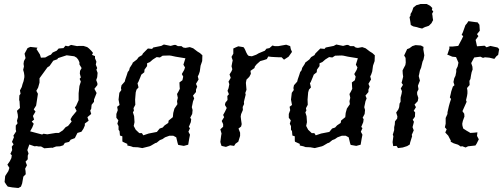

<svg xmlns="http://www.w3.org/2000/svg" viewBox="-20 -732 2526 962"><path d="M72 210 42 207 19 203 12 194 3 180 6 150 11 142 22 125 27 109 17 93 29 76 37 60 39 46 32 39 41 20 39 3 48 -9 40 -21 50 -45 47 -52 61 -74 59 -83V-103L68 -114L65 -127L70 -145L69 -158L65 -177L80 -191L79 -205L78 -224L76 -231L77 -254L83 -262L80 -279L89 -296L93 -311L98 -325L102 -345V-354L100 -368L96 -382L100 -399L98 -412L100 -426L108 -441L103 -463L118 -491L132 -497L168 -493L163 -486L180 -459L185 -443L207 -444L225 -454L235 -458L244 -469L264 -478L274 -489L298 -491L308 -503L322 -500L336 -507L366 -501L377 -502H398L417 -496L426 -489L438 -477L446 -467L441 -457L456 -451V-440L463 -423L460 -408L467 -391L463 -383L469 -367L467 -345L462 -331L468 -315V-306L453 -287L464 -266L451 -233V-222L439 -207L437 -187L432 -178L437 -161L418 -145L424 -127L405 -113V-103L398 -87L388 -72L368 -66L355 -40L334 -32L326 -21L305 -16L297 -4L281 1L261 2L242 9L239 8L202 11L186 2H173L164 0L153 1L127 -8L117 20L123 37L119 48V66L108 78L115 96L106 113L108 125L109 141L97 153L91 187L85 203ZM191 -58 198 -62 217 -59 260 -66H275L295 -79L309 -95L321 -101L339 -123L333 -134L341 -148L364 -176L355 -194L361 -201L374 -230V-265L378 -301L385 -323L379 -337L385 -344L380 -363L381 -377L389 -391L378 -409V-420L372 -433L364 -443L352 -450L314 -455L271 -441L267 -435L247 -428L228 -401L218 -395L178 -340V-318L171 -293L162 -277L170 -262L167 -242L161 -203L149 -184L158 -173L145 -151L151 -133L139 -123L149 -112L142 -94L131 -74L157 -67Z M729 1 693 10 671 6 647 5 636 1 618 -3V-11L594 -22L593 -28V-49L581 -53L579 -75L574 -82V-100L568 -112L573 -129L563 -142V-161L570 -180L567 -197L579 -206L574 -233L578 -267L588 -281L586 -291L589 -305L605 -323L608 -335L615 -355L620 -371L627 -380L630 -392L643 -412L645 -418L666 -434L675 -446L692 -456L696 -464L721 -489L742 -487L748 -494L788 -502L801 -509L835 -502L853 -507H860L871 -501H889L898 -494L909 -492L931 -496L948 -490L969 -474L982 -466L994 -455L993 -426L985 -403L981 -374L976 -359L971 -349L975 -334L962 -312L968 -298L962 -283V-271L947 -253L953 -239L947 -224L944 -209L941 -195L945 -181L943 -161L933 -142L938 -135L936 -120L926 -96L932 -90L924 -72L932 -57L928 -37L923 -7L901 -1L873 -6L870 -15L863 -44L848 -52H829L807 -44L794 -35L781 -30L765 -17L758 -15L736 -2ZM698 -54 725 -63 766 -71 780 -88 795 -93 805 -104 823 -116 825 -128 846 -145 848 -166 854 -188 869 -210 867 -225 871 -242 867 -261 874 -273 881 -287 880 -299 879 -319 894 -330 898 -348 891 -361 903 -382 907 -394 899 -408 909 -440 860 -448 837 -453 828 -454 795 -453 781 -444 765 -446 746 -434 731 -421 717 -415V-401L704 -383L703 -370L688 -358L683 -345L673 -321L669 -315L674 -294L664 -283L660 -269L657 -233L658 -207L649 -190L651 -178L646 -169L652 -150L654 -120L650 -101L660 -82L678 -65H691Z M1112 4 1090 -1 1086 -13 1084 -21 1088 -52 1090 -63 1084 -84 1098 -97V-110L1091 -126L1103 -145L1098 -156L1107 -172L1116 -191L1107 -206L1109 -217L1120 -231L1119 -251L1127 -260L1120 -277L1125 -290L1129 -310L1125 -323L1136 -342L1130 -359L1140 -375L1144 -385L1140 -400L1144 -421L1146 -429L1140 -447L1149 -463V-489L1162 -495L1174 -500L1198 -496L1202 -494L1208 -483L1214 -469L1220 -458L1226 -452L1242 -450L1264 -458L1276 -465L1283 -468L1307 -478L1315 -488L1330 -491L1345 -504L1356 -501H1375L1414 -508L1434 -501L1437 -486L1443 -472L1426 -448L1403 -433L1391 -445H1378L1357 -446L1340 -447L1324 -449L1317 -436L1302 -431L1284 -426L1266 -410L1257 -399L1255 -391L1235 -377L1237 -362L1229 -347L1215 -333L1212 -317L1215 -282L1209 -266L1211 -258L1205 -234L1202 -221L1203 -211L1196 -196L1197 -181L1188 -160L1186 -148L1188 -131L1191 -110L1188 -98L1175 -88L1183 -67V-51L1174 -22L1160 -12L1153 -1L1133 -4Z M1593 1 1557 10 1535 6 1511 5 1500 1 1482 -3V-11L1458 -22L1457 -28V-49L1445 -53L1443 -75L1438 -82V-100L1432 -112L1437 -129L1427 -142V-161L1434 -180L1431 -197L1443 -206L1438 -233L1442 -267L1452 -281L1450 -291L1453 -305L1469 -323L1472 -335L1479 -355L1484 -371L1491 -380L1494 -392L1507 -412L1509 -418L1530 -434L1539 -446L1556 -456L1560 -464L1585 -489L1606 -487L1612 -494L1652 -502L1665 -509L1699 -502L1717 -507H1724L1735 -501H1753L1762 -494L1773 -492L1795 -496L1812 -490L1833 -474L1846 -466L1858 -455L1857 -426L1849 -403L1845 -374L1840 -359L1835 -349L1839 -334L1826 -312L1832 -298L1826 -283V-271L1811 -253L1817 -239L1811 -224L1808 -209L1805 -195L1809 -181L1807 -161L1797 -142L1802 -135L1800 -120L1790 -96L1796 -90L1788 -72L1796 -57L1792 -37L1787 -7L1765 -1L1737 -6L1734 -15L1727 -44L1712 -52H1693L1671 -44L1658 -35L1645 -30L1629 -17L1622 -15L1600 -2ZM1562 -54 1589 -63 1630 -71 1644 -88 1659 -93 1669 -104 1687 -116 1689 -128 1710 -145 1712 -166 1718 -188 1733 -210 1731 -225 1735 -242 1731 -261 1738 -273 1745 -287 1744 -299 1743 -319 1758 -330 1762 -348 1755 -361 1767 -382 1771 -394 1763 -408 1773 -440 1724 -448 1701 -453 1692 -454 1659 -453 1645 -444 1629 -446 1610 -434 1595 -421 1581 -415V-401L1568 -383L1567 -370L1552 -358L1547 -345L1537 -321L1533 -315L1538 -294L1528 -283L1524 -269L1521 -233L1522 -207L1513 -190L1515 -178L1510 -169L1516 -150L1518 -120L1514 -101L1524 -82L1542 -65H1555Z M2069 -596 2059 -598 2050 -600 2038 -607 2037 -616 2035 -629 2032 -646 2037 -654V-662L2043 -672L2046 -679L2051 -694L2066 -706L2078 -709L2087 -712H2118L2135 -703L2146 -692L2144 -682L2151 -675L2145 -663L2147 -653L2148 -643L2150 -631L2146 -624L2142 -616L2129 -603L2118 -599L2111 -597L2104 -594L2095 -589L2078 -593ZM1974 10 1967 -1 1950 0 1947 -20 1951 -50 1948 -57 1955 -80V-95L1958 -108L1959 -124L1970 -138L1971 -149L1965 -168L1976 -184L1980 -195L1982 -213L1987 -222V-243L1992 -262L1994 -275L1988 -289L1999 -307L1992 -317L1995 -328L2000 -348L1998 -362L1997 -379L2003 -391L2011 -406L2013 -419L2012 -442L2005 -454L2020 -486L2031 -490L2046 -501L2062 -506L2089 -504L2102 -497L2101 -485L2106 -455L2102 -434L2097 -423L2093 -406L2090 -393L2084 -379L2080 -359L2078 -351L2084 -328L2078 -313L2074 -302L2077 -285L2070 -271V-260L2076 -241L2073 -225L2057 -208L2064 -195L2053 -177L2060 -169L2059 -147L2048 -132L2054 -122L2051 -110L2047 -95L2053 -79L2043 -56L2045 -50L2035 -18L2033 -8L2020 0L1998 7Z M2313 7 2294 0 2290 3 2275 -7 2253 -14 2238 -22 2239 -27 2230 -44 2226 -52 2211 -68 2218 -84 2209 -94 2213 -112V-141L2222 -161V-169L2229 -200L2234 -218L2240 -236L2234 -244L2238 -260L2241 -274L2249 -298L2257 -305L2252 -321L2256 -340L2262 -352L2266 -372V-385L2273 -399L2277 -418L2265 -446L2246 -448L2225 -457H2221L2232 -490L2231 -499H2249L2276 -502L2293 -534L2301 -551L2293 -557L2299 -570L2312 -606L2319 -614L2327 -626L2363 -621L2373 -620L2382 -608L2384 -578L2370 -561L2377 -551L2363 -532L2370 -500L2408 -503L2418 -495L2437 -502L2473 -494L2481 -486L2476 -457L2467 -450L2457 -437L2432 -443L2410 -445L2400 -442L2387 -448L2356 -444L2341 -416L2347 -398L2348 -384L2343 -370L2340 -355L2337 -336L2332 -327L2333 -306L2320 -291L2322 -277V-264L2320 -251L2315 -230L2318 -222L2310 -204L2297 -175L2306 -162L2307 -148L2299 -126L2296 -112L2297 -102L2301 -88L2318 -77L2332 -69L2336 -66L2353 -67L2372 -69L2370 -51L2379 -34L2368 -12L2362 -3L2325 1Z"/></svg>

Font: Winky Rough Light
Style: Italic
Weight: 300
Italic angle: -8.97852°
Designer: Simon Atzbach
Foundry: typofactur
Version: Version 1.206; ttfautohint (v1.8.4.7-5d5b)